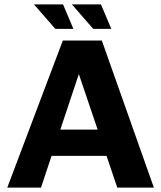

<svg xmlns="http://www.w3.org/2000/svg" viewBox="-20 -851 731 871"><path d="M13 0 265 -667H442L678 0H512L299 -629L378 -636L166 0ZM155 -144 188 -263H491L506 -144ZM231 -720 134 -831H266L313 -720ZM403 -720 306 -831H438L485 -720Z"/></svg>

Font: Maven Pro
Style: Bold
Weight: 700
Designer: Joe Prince
Foundry: Joe Prince
Version: Version 2.103